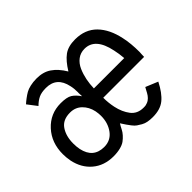

<svg xmlns="http://www.w3.org/2000/svg" viewBox="-116 -739 957 957"><g transform="rotate(-45 363.0 -260.0)"><path d="M212.9 -293.9C237.3 -293.9 257.8 -286.1 274.4 -270C291 -253.9 302.2 -233.4 307.6 -207.5C310.1 -194.3 311 -183.1 311 -172.9C311 -139.2 301.8 -110.4 284.2 -86.9C266.6 -63.5 242.7 -51.8 212.9 -51.8C161.6 -51.8 130.4 -78.1 119.1 -131.3C116.7 -143.1 115.2 -156.7 115.2 -172.9C115.2 -208 123 -236.8 138.7 -259.8C154.3 -282.7 178.7 -293.9 212.9 -293.9ZM352.1 -444.3C334.5 -474.1 314.5 -496.1 293 -510.7C271.5 -525.4 245.6 -532.2 214.8 -532.2C198.2 -532.2 183.1 -530.3 169.9 -527.3C156.7 -524.4 146.5 -520.5 137.7 -515.6C128.9 -510.7 120.1 -504.4 111.3 -498C102.5 -491.7 94.7 -484.9 86.9 -478L125 -428.2C137.7 -440.9 150.4 -450.2 163.6 -456.5C176.8 -462.9 193.8 -465.8 214.8 -465.8C265.6 -465.8 296.4 -439 307.6 -385.3C311 -371.1 312.5 -355.5 312.5 -337.9C312 -335.4 312 -330.6 312.5 -323.2C313 -315.9 313.5 -311.5 313 -309.1C301.3 -326.2 288.6 -339.4 275.4 -347.7C262.2 -356 241.2 -359.9 212.9 -359.9C163.6 -359.9 122.6 -341.8 89.8 -306.2C57.1 -270.5 41 -226.1 41 -172.9C41 -157.2 42.5 -140.6 45.9 -122.6C54.7 -81.1 73.2 -48.3 102.5 -23.4C131.8 1.5 168.5 14.2 212.9 14.2C231 14.2 247.1 12.2 260.7 8.8C274.4 5.4 286.1 0.5 294.9 -5.9C303.7 -12.2 311 -19.5 318.4 -27.3C325.7 -35.2 331.5 -43.9 335.9 -52.7C340.3 -61.5 345.2 -70.8 351.1 -80.1C358.9 -67.9 364.7 -59.6 368.2 -54.2C371.6 -48.8 377 -41.5 384.3 -32.2C391.6 -22.9 397.9 -16.6 403.8 -12.7C409.7 -8.8 417 -3.9 425.8 1C434.6 5.9 443.8 9.3 454.1 11.2C464.4 13.2 476.1 14.2 488.8 14.2C524.4 14.2 552.7 5.9 574.2 -11.7C595.7 -29.3 615.2 -56.2 633.3 -91.8L568.4 -118.7C565.9 -113.8 563 -108.9 560.5 -104.5C558.1 -100.1 556.2 -95.7 553.7 -91.8C551.3 -87.9 548.8 -83.5 546.4 -80.1C543.9 -76.7 541 -73.2 538.1 -70.3C535.2 -67.4 532.2 -64.9 528.8 -62.5C525.4 -60.1 521.5 -58.1 517.6 -56.6C513.7 -55.2 509.8 -53.7 504.9 -52.7C500 -51.8 494.6 -51.8 488.8 -51.8C460.9 -51.8 438.5 -62 422.9 -82.5C407.2 -103 396 -128.4 389.6 -158.7C384.8 -181.6 382.3 -205.1 382.3 -229H670.4C670.4 -232.9 670.4 -238.8 670.9 -246.1C671.4 -253.4 671.9 -258.8 671.9 -262.2C671.9 -302.7 668.5 -338.4 661.6 -369.1C650.9 -420.4 631.3 -460.9 602.5 -490.2C573.7 -519.5 535.6 -534.2 488.8 -534.2C456.1 -534.2 430.2 -527.3 410.2 -512.7C390.1 -498 371.1 -475.1 352.1 -444.3ZM382.3 -294.9C382.8 -314.9 384.8 -334.5 388.7 -353.5C392.6 -372.6 398.4 -391.6 406.2 -409.2C414.1 -426.8 424.8 -440.9 439 -451.7C453.1 -462.4 469.7 -467.8 488.8 -467.8C539.1 -467.8 571.8 -431.2 586.9 -357.4C591.3 -338.9 594.2 -317.9 596.2 -294.9Z"/></g></svg>

Font: Tuffy
Style: Regular
Weight: 500
Designer: Thatcher Ulrich, Karoly Barta and Michael Everson
Version: Version 001.270